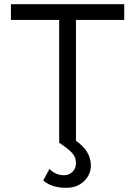

<svg xmlns="http://www.w3.org/2000/svg" viewBox="-20 -680 644 915"><path d="M572 -585H342V-9Q413 40 413 109Q413 152 380.5 183.5Q348 215 296 215Q225 215 186 180L216 125Q244 155 285 155Q309 155 325.5 139Q342 123 342 97Q342 70 325 50.5Q308 31 262 0V-585H32V-660H572Z"/></svg>

Font: Work Sans
Style: Regular
Weight: 400
Designer: Wei Huang
Foundry: Wei Huang
Version: Version 1.032;PS 001.032;hotconv 1.0.70;makeotf.lib2.5.58329